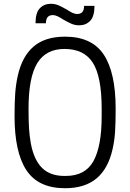

<svg xmlns="http://www.w3.org/2000/svg" viewBox="-20 -985 689 1016"><path d="M480 -851ZM399 -851Q375 -851 354 -861Q333 -871 314 -882Q299 -892 285.5 -898.5Q272 -905 259 -905Q223 -905 223 -862H168Q168 -918 191 -941.5Q214 -965 249 -965Q273 -965 294 -955Q315 -945 334 -934Q349 -924 362.5 -917.5Q376 -911 389 -911Q425 -911 425 -954H480Q480 -898 457 -874.5Q434 -851 399 -851ZM324 11Q183 11 120 -84Q57 -179 57 -370Q57 -442 60.5 -490.5Q64 -539 74 -584Q97 -687 158 -739Q219 -791 324 -791Q466 -791 529 -696Q592 -601 592 -410Q592 -337 589 -289Q586 -241 576 -197Q553 -93 491 -41Q429 11 324 11ZM328 -54Q431 -54 474.5 -132.5Q518 -211 518 -370V-410Q518 -579 471.5 -652.5Q425 -726 321 -726Q223 -726 177 -650.5Q131 -575 131 -410Q131 -348 133.5 -306.5Q136 -265 143 -227Q159 -140 202 -97Q245 -54 321 -54Z"/></svg>

Font: Tanohe Sans
Style: Regular
Weight: 400
Designer: Village Type and Design LLC & Cristiano Sobral
Foundry: Cooper Hewitt Smithsonian Design Museum
Version: Version 1.00;September 29, 2021;FontCreator 13.0.0.2655 64-b